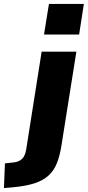

<svg xmlns="http://www.w3.org/2000/svg" viewBox="-110 -760 445 973"><path d="M113 -585 138 -740H315L291 -585ZM-90 193 -85 68 -40 63Q-13 60 2.5 44.5Q18 29 23 -4L101 -498H277L201 -20Q193 30 178 67.5Q163 105 135.5 130Q108 155 64.5 169Q21 183 -43 189Z"/></svg>

Font: Nunito Sans 10pt SemiCondensed Black
Style: Italic
Weight: 900
Width: 4
Italic angle: -9°
Designer: Vernon Adams
Foundry: Vernon Adams
Version: Version 3.101;gftools[0.9.27]